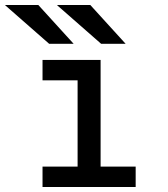

<svg xmlns="http://www.w3.org/2000/svg" viewBox="-40 -752 676 772"><path d="M272 -10V-511H364.5V-10ZM131 0V-82H505.5V0ZM131 -429V-511H327V-429ZM366.5 -576 188.5 -732H323L465 -576ZM157.5 -576 -20.5 -732H114L256 -576Z"/></svg>

Font: Overpass Mono Medium
Style: Regular
Weight: 500
Monospace: yes
Designer: Delve Withrington, Dave Bailey
Foundry: Delve Fonts LLC
Version: Version 4.000